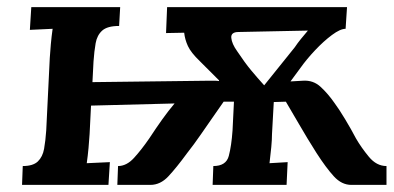

<svg xmlns="http://www.w3.org/2000/svg" viewBox="-20 -520 1107 540"><path d="M42 0 44 -53Q73 -53 86.5 -66Q100 -79 104 -101.5Q108 -124 110 -153L120 -357Q121 -374 123 -396Q125 -418 128 -439L64 -436L68 -500H318L315 -447Q282 -447 267.5 -434Q253 -421 249 -398.5Q245 -376 243 -347L240 -289L569 -293Q576 -293 583 -293Q590 -293 596 -292V-294L542 -348Q517 -372 508.5 -390.5Q500 -409 498 -428L447 -427L450 -500H956L952 -439Q937 -439 913.5 -421.5Q890 -404 866 -378.5Q842 -353 825 -329L797 -291L832 -293Q861 -295 882 -275.5Q903 -256 921 -230Q933 -214 950.5 -185Q968 -156 981 -131Q996 -105 1017.5 -79Q1039 -53 1067 -53V0H968Q941 0 919 -24Q897 -48 870 -90Q844 -131 821.5 -170Q799 -209 784 -234L750 -233L745 -143Q745 -128 743 -106.5Q741 -85 738 -61L789 -64L786 0H578L580 -53Q616 -53 623.5 -81.5Q631 -110 634 -153L638 -234H609Q600 -221 582.5 -196Q565 -171 545 -142Q525 -113 506 -89Q476 -48 453.5 -24Q431 0 403 0H310L312 -53Q336 -53 357 -76Q378 -99 400 -131Q419 -160 436.5 -184.5Q454 -209 471 -229L236 -223L232 -143Q231 -126 229 -104Q227 -82 224 -61L289 -64L285 0ZM723 -280 809 -387Q817 -399 826 -410Q835 -421 846 -434L651 -430Q629 -430 630.5 -413.5Q632 -397 647 -376Q669 -343 686.5 -322Q704 -301 723 -280Z"/></svg>

Font: Lora SemiBold
Style: Italic
Weight: 600
Italic angle: -3°
Designer: Olga Karpushina, Alexei Vanyashin (Cyrillic)
Foundry: Cyreal
Version: Version 3.011; ttfautohint (v1.8.4.7-5d5b)